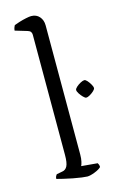

<svg xmlns="http://www.w3.org/2000/svg" viewBox="-122 -853 571 906"><g transform="rotate(-15 163.0 -400.0)"><path d="M188 0Q181 0 161.5 -2.5Q142 -5 119 -9.5Q96 -14 75 -19Q54 -24 43 -27Q43 -35 46 -40.5Q49 -46 51 -48L78 -53Q95 -55 103.5 -71Q112 -87 112 -126V-713Q112 -721 108 -727Q104 -733 94 -736L34 -754Q35 -763 37.5 -769.5Q40 -776 42 -779Q52 -783 68.5 -788Q85 -793 101.5 -796.5Q118 -800 127 -800Q152 -800 167 -783Q182 -766 182 -740V-110Q182 -89 178.5 -74.5Q175 -60 172 -55L251 -48Q253 -45 255 -40Q257 -35 257 -28Q248 -18 225 -9Q202 0 188 0ZM279 -361Q274 -361 265 -370Q256 -379 249 -390Q242 -401 242 -408Q242 -414 251.5 -422.5Q261 -431 272.5 -437Q284 -443 291 -443Q297 -443 305 -434Q313 -425 319.5 -413.5Q326 -402 326 -396Q326 -390 317.5 -382Q309 -374 298 -367.5Q287 -361 279 -361Z"/></g></svg>

Font: Texturina ExtraLight
Style: Regular
Weight: 200
Designer: Guillermo Torres Carreño
Foundry: Omnibus-Type
Version: Version 1.002; ttfautohint (v1.8.3)